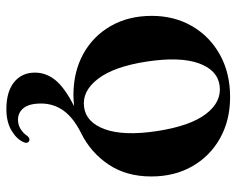

<svg xmlns="http://www.w3.org/2000/svg" viewBox="-88 -420 724 587"><g transform="rotate(90 273.5 -126.0)"><path d="M276 -468Q347.5 -468 402.2 -437.2Q457 -406.5 488 -352.2Q519 -298 519 -227Q519 -151 482.5 -96.5Q446 -42 386.5 -12.5Q339.5 11 317.8 41.2Q296 71.5 296 110Q296 146 309.8 163.2Q323.5 180.5 345.5 180.5Q361 180.5 374 172.5Q387 164.5 395 152Q402.5 143.5 409.5 146Q413.5 147 415.5 151.5Q417.5 156 414 163.5Q405 184.5 378.8 200.2Q352.5 216 313 216Q260 216 230.8 192.5Q201.5 169 201.5 128.5Q201.5 95 224.2 66.5Q247 38 304 9Q293.5 10 285.2 10.5Q277 11 270.5 11Q199 11 144.2 -19.2Q89.5 -49.5 58.8 -103.5Q28 -157.5 28 -228.5Q28 -297.5 59.5 -351.8Q91 -406 147 -437Q203 -468 276 -468ZM306.5 -21.5Q353.5 -27.5 374.5 -84.8Q395.5 -142 380.5 -243Q365 -345.5 328 -394Q291 -442.5 241.5 -436Q193.5 -429.5 173 -372.2Q152.5 -315 167.5 -214.5Q183 -112.5 220.8 -63.8Q258.5 -15 306.5 -21.5Z"/></g></svg>

Font: Fraunces 72pt S000 SemiBold
Style: Regular
Weight: 600
Version: Version 1.000; ttfautohint (v1.8.3)